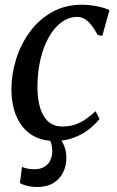

<svg xmlns="http://www.w3.org/2000/svg" viewBox="-20 -570 483 790"><path d="M205 10Q121 10 74.2 -47Q27.5 -104 27 -203Q27 -263.5 45.8 -324.8Q64.5 -386 101.5 -437.2Q138.5 -488.5 192.8 -519.5Q247 -550.5 317.5 -550.5Q344.5 -550.5 376.2 -544.8Q408 -539 430.5 -528.5L401 -422.5L382 -426Q369.5 -449.5 356.2 -466.2Q343 -483 328.5 -491.8Q314 -500.5 298 -500.5Q264 -500.5 234.2 -479.2Q204.5 -458 182 -419Q159.5 -380 146.8 -326.8Q134 -273.5 134 -210Q134.5 -158.5 146.2 -122.8Q158 -87 180.5 -68.2Q203 -49.5 236.5 -49.5Q265.5 -49.5 289 -57.5Q312.5 -65.5 333 -79.8Q353.5 -94 373 -112.5L389.5 -80.5Q375 -61.5 349.2 -40.5Q323.5 -19.5 287.2 -4.8Q251 10 205 10ZM132.5 199.5Q111.5 199.5 92.2 194.8Q73 190 62 183L70.5 116.5Q78.5 120.5 92.2 123.5Q106 126.5 122 126.5Q147.5 126 163.5 116Q179.5 106 187 89.5Q194.5 73 195 55.5Q195 32 189.5 16.5Q184 1 176 -12L200 -14L218.5 -12Q232.5 4 242.8 27.2Q253 50.5 253 81Q253 113 239.2 140.2Q225.5 167.5 198.8 183.5Q172 199.5 132.5 199.5Z"/></svg>

Font: Merriweather 60pt
Style: Italic
Weight: 400
Italic angle: -7.8°
Version: Version 2.101